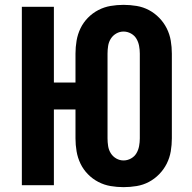

<svg xmlns="http://www.w3.org/2000/svg" viewBox="-20 -763 790 791"><path d="M489 8Q462 8 435.5 3.5Q409 -1 385 -13.5Q361 -26 342 -45.5Q323 -65 311.5 -89Q300 -113 295.5 -139.5Q291 -166 291 -193V-312H202V0H70V-735H202V-423H291V-542Q291 -569 295.5 -595.5Q300 -622 311.5 -646Q323 -670 342 -689.5Q361 -709 385 -721.5Q409 -734 435.5 -738.5Q462 -743 489 -743Q516 -743 543 -738.5Q570 -734 593.5 -721.5Q617 -709 636 -689.5Q655 -670 667 -646Q679 -622 683.5 -595.5Q688 -569 688 -542V-193Q688 -166 683.5 -139.5Q679 -113 667 -89Q655 -65 636 -45.5Q617 -26 593.5 -13.5Q570 -1 543 3.5Q516 8 489 8ZM489 -102Q505 -102 519.5 -110Q534 -118 542 -131.5Q550 -145 553 -161Q556 -177 556 -193V-542Q556 -558 553 -574Q550 -590 542 -603.5Q534 -617 519.5 -625Q505 -633 489 -633Q473 -633 459 -625Q445 -617 436.5 -603.5Q428 -590 425.5 -574Q423 -558 423 -542V-193Q423 -177 425.5 -161Q428 -145 436.5 -131.5Q445 -118 459 -110Q473 -102 489 -102Z"/></svg>

Font: Iosevka Aile Extrabold
Style: Regular
Weight: 800
Designer: Belleve Invis
Foundry: Belleve Invis
Version: Version 27.3.5; ttfautohint (v1.8.4)